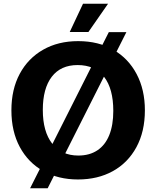

<svg xmlns="http://www.w3.org/2000/svg" viewBox="-20 -940 835 1027"><path d="M397 20Q292 20 211.5 -25Q131 -70 86 -153.5Q41 -237 41 -350Q41 -462 85.5 -545Q130 -628 210.5 -674Q291 -720 398 -720Q507 -720 587 -673.5Q667 -627 711 -543.5Q755 -460 755 -350Q755 -236 709.5 -152.5Q664 -69 583.5 -24.5Q503 20 397 20ZM141 67 562 -768H656L235 67ZM399 -108Q459 -108 501 -136Q543 -164 564.5 -217.5Q586 -271 586 -347Q586 -465 537 -528.5Q488 -592 395 -592Q305 -592 257 -529.5Q209 -467 209 -352Q209 -236 259 -172Q309 -108 399 -108ZM424 -920H558L453 -769H353Z"/></svg>

Font: Moderustic
Style: Bold
Weight: 700
Designer: Tural Alisoy
Foundry: TAFT Foundry
Version: Version 2.120